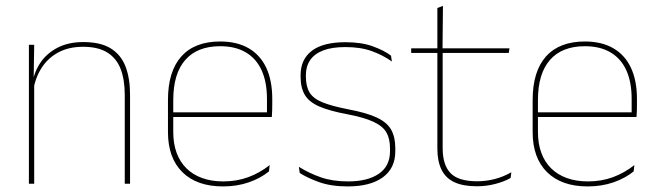

<svg xmlns="http://www.w3.org/2000/svg" viewBox="-20 -642 2298 671"><path d="M416 0V-310Q416 -363 401.8 -400.5Q387.5 -438 355.5 -458.2Q323.5 -478.5 270 -478.5Q220.5 -478.5 183.8 -458.8Q147 -439 125 -404.2Q103 -369.5 96 -325L87 -344H92.5Q97 -385 118.8 -419.2Q140.5 -453.5 179 -474.2Q217.5 -495 271 -495Q331.5 -495 367.2 -472.8Q403 -450.5 418.8 -409.2Q434.5 -368 434.5 -311V0ZM81 0V-485.5H99.5L97.5 -358.5H99.5V0Z M759.5 9.5Q668 9.5 617.5 -40.2Q567 -90 567 -180.5V-292.5Q567 -392.5 613.8 -444.8Q660.5 -497 749.5 -497Q808 -497 848.8 -473.5Q889.5 -450 910.5 -405.2Q931.5 -360.5 931.5 -296.5V-279.5Q931.5 -268.5 931.2 -257.5Q931 -246.5 930 -233H913Q913 -250.5 913 -266.5Q913 -282.5 913 -296Q913 -355.5 894.2 -396.5Q875.5 -437.5 839 -459Q802.5 -480.5 749.5 -480.5Q669.5 -480.5 627.5 -432.5Q585.5 -384.5 585.5 -292.5V-243.5V-239.5V-181Q585.5 -140 597.2 -108Q609 -76 631.5 -53.8Q654 -31.5 686.5 -19.8Q719 -8 760 -8Q807.5 -8 847.5 -22.8Q887.5 -37.5 922.5 -65L920 -43Q890.5 -19 849.5 -4.8Q808.5 9.5 759.5 9.5ZM575.5 -233V-249.5H923.5V-233Z M1195.5 9.5Q1137 9.5 1095.2 -5.5Q1053.5 -20.5 1027.5 -37.5L1024.5 -59Q1059.5 -37 1100.8 -22.5Q1142 -8 1196.5 -8Q1265 -8 1304 -34.8Q1343 -61.5 1343 -113.5V-123.5Q1343 -157 1330.5 -179Q1318 -201 1285.5 -216.2Q1253 -231.5 1192.5 -243Q1131 -254.5 1095.5 -270Q1060 -285.5 1045.2 -310.5Q1030.5 -335.5 1030.5 -374.5V-379.5Q1030.5 -434.5 1069.8 -464.5Q1109 -494.5 1187.5 -494.5Q1243.5 -494.5 1283.2 -480Q1323 -465.5 1346.5 -447.5L1349.5 -427Q1319 -449 1279.8 -463.2Q1240.5 -477.5 1187 -477.5Q1140 -477.5 1109.5 -465.8Q1079 -454 1064 -432Q1049 -410 1049 -379.5V-374.5Q1049 -339.5 1062.2 -318.2Q1075.5 -297 1108 -284Q1140.5 -271 1197 -260Q1261 -248 1296.8 -231.2Q1332.5 -214.5 1347 -188.8Q1361.5 -163 1361.5 -124.5V-113.5Q1361.5 -54 1317.8 -22.2Q1274 9.5 1195.5 9.5Z M1647 9Q1598.5 9 1568 -5.2Q1537.5 -19.5 1523 -49Q1508.5 -78.5 1508.5 -123V-462.5H1527V-124.5Q1527 -65.5 1554.5 -37Q1582 -8.5 1647.5 -8.5Q1678.5 -8.5 1708.8 -16.2Q1739 -24 1767 -40L1764.5 -20Q1741.5 -7 1710.2 1Q1679 9 1647 9ZM1417 -457V-473H1760.5L1758 -457ZM1508.5 -468V-614L1528 -621.5L1526.5 -468Z M2034 9.5Q1942.5 9.5 1892 -40.2Q1841.5 -90 1841.5 -180.5V-292.5Q1841.5 -392.5 1888.2 -444.8Q1935 -497 2024 -497Q2082.5 -497 2123.2 -473.5Q2164 -450 2185 -405.2Q2206 -360.5 2206 -296.5V-279.5Q2206 -268.5 2205.8 -257.5Q2205.5 -246.5 2204.5 -233H2187.5Q2187.5 -250.5 2187.5 -266.5Q2187.5 -282.5 2187.5 -296Q2187.5 -355.5 2168.8 -396.5Q2150 -437.5 2113.5 -459Q2077 -480.5 2024 -480.5Q1944 -480.5 1902 -432.5Q1860 -384.5 1860 -292.5V-243.5V-239.5V-181Q1860 -140 1871.8 -108Q1883.5 -76 1906 -53.8Q1928.5 -31.5 1961 -19.8Q1993.5 -8 2034.5 -8Q2082 -8 2122 -22.8Q2162 -37.5 2197 -65L2194.5 -43Q2165 -19 2124 -4.8Q2083 9.5 2034 9.5ZM1850 -233V-249.5H2198V-233Z"/></svg>

Font: Anek Gurmukhi Medium Thin
Style: Regular
Weight: 250
Version: Version 1.003